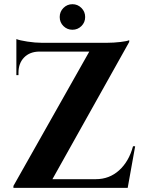

<svg xmlns="http://www.w3.org/2000/svg" viewBox="-20 -908 700 928"><path d="M373.5 -782Q355.5 -764.2 330.1 -764.2Q304.7 -764.2 286.6 -782Q268.6 -799.8 268.6 -825.7Q268.6 -851.6 286.6 -869.6Q304.7 -887.7 330.1 -887.7Q355.5 -887.7 373.5 -869.6Q391.6 -851.6 391.6 -825.7Q391.6 -799.8 373.5 -782ZM623 -201.2H633.3L597.2 0H44.9V-9.3L411.6 -658.7H169.9Q124 -658.2 96.7 -630.4Q69.3 -602.5 69.3 -556.6V-544.9H59.1V-719.2Q74.2 -712.9 112.3 -707Q150.4 -701.2 180.7 -701.2H498.5Q528.8 -701.2 562.3 -705.1Q595.7 -709 604.5 -713.9V-705.1L233.4 -42H443.4Q508.3 -42 555.7 -84.7Q603 -127.4 623 -201.2Z"/></svg>

Font: Cinzel Decorative Bold
Style: Regular
Weight: 700
Designer: Natanael Gama
Version: Version 1.001;PS 001.001;hotconv 1.0.56;makeotf.lib2.0.21325